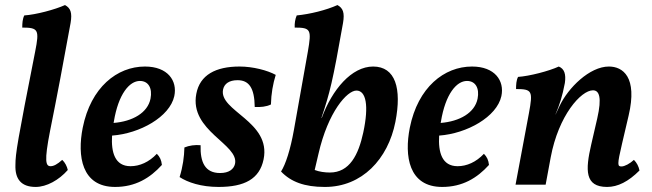

<svg xmlns="http://www.w3.org/2000/svg" viewBox="-20 -730 2578 759"><path d="M121 9C164 9 213 -18 248 -58C245 -72 237 -88 226 -98C206 -80 192 -73 180 -73C161 -73 154 -91 178 -213C205 -347 232 -490 259 -639C266 -680 259 -698 237 -710C197 -692 122 -672 76 -669C69 -655 68 -638 68 -621C132 -621 136 -612 119 -526C49 -171 41 -123 41 -78C39 -23 63 9 121 9Z M553 -467C443 -467 339 -385 307 -225C285 -114 302 9 435 9C515 9 573 -26 620 -78C618 -97 612 -110 600 -122C569 -89 532 -73 496 -73C434 -73 419 -128 423 -194C533 -202 651 -268 669 -350C682 -411 643 -467 553 -467ZM575 -340C564 -284 504 -250 429 -244C429 -245 430 -247 430 -249C448 -359 492 -410 533 -410C567 -410 583 -381 575 -340Z M927 -467C833 -467 770 -434 756 -359C728 -212 926 -160 909 -82C904 -61 885 -46 850 -46C791 -46 771 -88 773 -156C751 -158 728 -155 709 -147C708 -110 703 -72 690 -30C722 -9 775 9 844 9C946 9 1006 -22 1022 -100C1053 -251 843 -291 862 -377C867 -399 886 -413 919 -413C964 -413 986 -383 987 -307C1010 -306 1033 -308 1051 -317C1052 -359 1059 -399 1070 -434C1037 -452 980 -467 927 -467Z M1455 -467C1370 -467 1293 -376 1252 -264H1251V-265C1284 -364 1295 -406 1336 -639C1343 -680 1336 -698 1314 -710C1270 -690 1205 -674 1153 -669C1147 -656 1144 -637 1145 -621C1209 -621 1212 -613 1197 -526L1142 -217C1128 -138 1109 -80 1091 -52C1130 -11 1184 9 1263 9H1265C1411 9 1514 -101 1543 -248C1569 -381 1543 -467 1455 -467ZM1416 -206C1397 -118 1362 -48 1284 -48C1264 -48 1242 -51 1224 -58L1239 -122C1277 -288 1352 -372 1389 -372C1427 -372 1439 -313 1416 -206Z M1846 -467C1736 -467 1632 -385 1600 -225C1578 -114 1595 9 1728 9C1808 9 1866 -26 1913 -78C1911 -97 1905 -110 1893 -122C1862 -89 1825 -73 1789 -73C1727 -73 1712 -128 1716 -194C1826 -202 1944 -268 1962 -350C1975 -411 1936 -467 1846 -467ZM1868 -340C1857 -284 1797 -250 1722 -244C1722 -245 1723 -247 1723 -249C1741 -359 1785 -410 1826 -410C1860 -410 1876 -381 1868 -340Z M2486 -98C2470 -83 2449 -72 2437 -72C2421 -72 2419 -77 2439 -162L2465 -273C2501 -426 2442 -467 2387 -467C2311 -467 2226 -383 2192 -311L2176 -277V-278C2192 -316 2203 -349 2213 -402C2218 -437 2211 -458 2189 -467C2150 -449 2073 -429 2028 -426C2021 -413 2020 -395 2020 -378C2084 -378 2087 -370 2071 -283L2018 0H2137L2157 -108C2188 -274 2277 -373 2324 -373C2349 -373 2360 -345 2341 -262L2317 -158C2294 -58 2291 9 2380 9C2422 9 2464 -12 2508 -56C2505 -72 2497 -87 2486 -98Z"/></svg>

Font: Vollkorn Semibold
Style: Italic
Weight: 600
Italic angle: -11°
Designer: Friedrich Althausen
Foundry: Friedrich Althausen
Version: Version 4.015;PS 004.015;hotconv 1.0.88;makeotf.lib2.5.64775